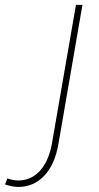

<svg xmlns="http://www.w3.org/2000/svg" viewBox="-181 -548 405 782"><path d="M154.8 -528.3 57.1 37.6Q42.5 122.1 -0.7 167.7Q-43.9 213.4 -106.9 213.4Q-129.9 213.4 -160.6 203.1L-150.9 178.7Q-127.9 187 -106.4 187Q-56.2 187 -20.5 149.9Q15.1 112.8 29.3 43.5L128.4 -528.3Z"/></svg>

Font: Roboto Thin
Style: Italic
Weight: 250
Italic angle: -12°
Designer: Google
Version: Version 2.134; 2016